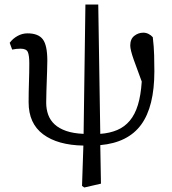

<svg xmlns="http://www.w3.org/2000/svg" viewBox="-20 -633 764 852"><path d="M344 192 350 13Q236 11 171.5 -37Q107 -85 107 -179Q107 -225 108.5 -267.5Q110 -310 110 -352Q110 -387 103.5 -402Q97 -417 71 -417Q62 -417 52.5 -416Q43 -415 34 -413L23 -443Q37 -462 58 -473.5Q79 -485 102 -485Q150 -485 170 -458.5Q190 -432 190 -364Q190 -340 189 -318Q188 -296 187.5 -274Q187 -252 186 -228.5Q185 -205 185 -178Q185 -148 194 -123.5Q203 -99 222.5 -81Q242 -63 273.5 -52Q305 -41 351 -39L359 -613H416L425 -39Q467 -42 500 -56Q533 -70 556 -97.5Q579 -125 592 -167.5Q605 -210 609 -271Q589 -324 573.5 -368Q558 -412 558 -431Q558 -460 576 -474Q594 -488 616 -488Q628 -488 639 -482.5Q650 -477 658 -468Q663 -426 664 -388.5Q665 -351 665 -317Q665 -160 606.5 -80Q548 0 425 11L428 182L354 199Z"/></svg>

Font: Source Serif Pro
Style: Regular
Weight: 400
Designer: Frank Grießhammer
Foundry: Adobe Systems Incorporated
Version: Version 2.000;PS 1.000;hotconv 16.6.51;makeotf.lib2.5.65220